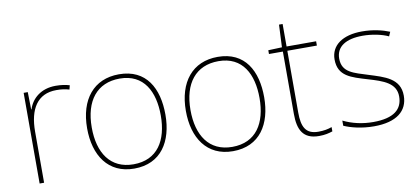

<svg xmlns="http://www.w3.org/2000/svg" viewBox="-64 -875 2410 1101"><g transform="rotate(-10 1141.0 -324.5)"><path d="M278 -536C193 -536 138 -488 119 -427H117L115 -528H91V0H117V-297C117 -428 167 -511 278 -511C308 -511 328 -508 353 -501L359 -525C335 -532 310 -536 278 -536Z M870 -264C870 -417 806 -538 647 -538C500 -538 414 -432 414 -264C414 -107 489 10 641 10C798 10 870 -109 870 -264ZM441 -264C441 -420 515 -513 647 -513C788 -513 843 -402 843 -264C843 -119 781 -15 641 -15C506 -15 441 -117 441 -264Z M1445 -264C1445 -417 1381 -538 1222 -538C1075 -538 989 -432 989 -264C989 -107 1064 10 1216 10C1373 10 1445 -109 1445 -264ZM1016 -264C1016 -420 1090 -513 1222 -513C1363 -513 1418 -402 1418 -264C1418 -119 1356 -15 1216 -15C1081 -15 1016 -117 1016 -264Z M1717 -15C1643 -15 1622 -61 1622 -143V-503H1794V-528H1622V-659H1601L1595 -528L1515 -525V-503H1596V-140C1596 -47 1624 10 1717 10C1752 10 1774 4 1796 -3V-28C1774 -20 1750 -15 1717 -15Z M2235 -134C2235 -235 2145 -258 2057 -286C1976 -312 1907 -325 1907 -407C1907 -478 1966 -513 2062 -513C2115 -513 2174 -501 2211 -483L2222 -508C2180 -525 2125 -538 2062 -538C1950 -538 1880 -489 1880 -407C1880 -309 1955 -290 2048 -262C2136 -236 2208 -212 2208 -134C2208 -60 2158 -15 2037 -15C1975 -15 1916 -28 1863 -54V-24C1901 -7 1964 10 2037 10C2169 10 2235 -45 2235 -134Z"/></g></svg>

Font: Noto Sans Arabic UI Th
Style: Regular
Weight: 100
Designer: Monotype Design Team, Nadine Chahine and Nizar Qandah
Foundry: Monotype Imaging Inc.
Version: Version 2.010